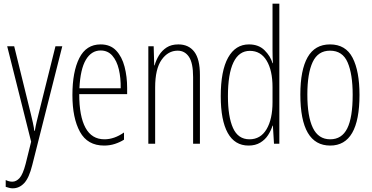

<svg xmlns="http://www.w3.org/2000/svg" viewBox="-20 -780 2017 1042"><path d="M19 -529H57L148 -159Q155 -130 158.5 -114Q162 -98 163.5 -88.5Q165 -79 166 -70H169Q174 -99 179 -119.5Q184 -140 189 -160L281 -529H318L155 116Q138 185 111.5 213.5Q85 242 49 242Q39 242 30 239.5Q21 237 11 234V197Q29 206 47 206Q68 206 86 186.5Q104 167 119 110L149 -11Z M526 -539Q579 -539 610.5 -505.5Q642 -472 656 -418Q670 -364 670 -303V-269H410Q410 -149 444 -86.5Q478 -24 547 -24Q600 -24 653 -61V-22Q631 -8 603.5 1Q576 10 545 10Q455 10 414 -64.5Q373 -139 373 -264Q373 -391 410.5 -465Q448 -539 526 -539ZM526 -506Q476 -506 446 -455.5Q416 -405 411 -301H635Q636 -357 625 -403.5Q614 -450 589.5 -478Q565 -506 526 -506Z M948 -539Q1004 -539 1034.5 -499Q1065 -459 1065 -373V0H1028V-362Q1028 -438 1005.5 -471.5Q983 -505 944 -505Q892 -505 857 -455.5Q822 -406 822 -305V0H785V-529H814L817 -425H819Q827 -454 843 -480Q859 -506 884.5 -522.5Q910 -539 948 -539Z M1329 10Q1254 10 1216 -58.5Q1178 -127 1178 -258Q1178 -396 1218 -467.5Q1258 -539 1331 -539Q1384 -539 1416 -507Q1448 -475 1459 -437H1461Q1460 -456 1459.5 -473Q1459 -490 1459 -506V-760H1496V0H1467L1461 -98H1459Q1451 -72 1435 -47Q1419 -22 1392.5 -6Q1366 10 1329 10ZM1334 -24Q1394 -24 1426.5 -78.5Q1459 -133 1459 -226V-307Q1459 -398 1427 -451Q1395 -504 1336 -504Q1277 -504 1247 -441.5Q1217 -379 1217 -258Q1217 -147 1244.5 -85.5Q1272 -24 1334 -24Z M1931 -265Q1931 10 1772 10Q1610 10 1610 -267Q1610 -400 1649.5 -469.5Q1689 -539 1771 -539Q1856 -539 1893.5 -466.5Q1931 -394 1931 -265ZM1648 -267Q1648 -148 1678 -86Q1708 -24 1772 -24Q1835 -24 1864.5 -83Q1894 -142 1894 -266Q1894 -378 1866.5 -441.5Q1839 -505 1771 -505Q1706 -505 1677 -443.5Q1648 -382 1648 -267Z"/></svg>

Font: Noto Sans Gurmukhi ExtraCondensed ExtraLight
Style: Regular
Weight: 200
Width: 2
Designer: Jelle Bosma - Monotype Design Team
Foundry: Monotype Imaging Inc.
Version: Version 2.004; ttfautohint (v1.8.4.7-5d5b)